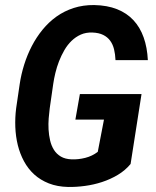

<svg xmlns="http://www.w3.org/2000/svg" viewBox="-20 -741 627 771"><path d="M504.4 -82.5Q482.9 -56.6 453.1 -38.8Q423.3 -21 389.6 -10Q356 1 321 5.6Q286.1 10.3 253.9 9.8Q210 8.8 176 -4.6Q142.1 -18.1 117.4 -40.5Q92.8 -63 76.4 -93.3Q60.1 -123.5 51.5 -158.2Q43 -192.9 41.5 -230.7Q40 -268.6 44.9 -306.6L59.1 -403.3Q64.9 -442.4 77.1 -481.4Q89.4 -520.5 107.7 -555.9Q126 -591.3 150.9 -621.8Q175.8 -652.3 207 -674.6Q238.3 -696.8 276.1 -709Q314 -721.2 358.4 -720.7Q410.6 -719.7 450 -704.1Q489.3 -688.5 515.9 -659.9Q542.5 -631.3 556.9 -590.6Q571.3 -549.8 573.7 -499.5H443.8Q442.9 -522.9 438 -543Q433.1 -563 422.4 -577.6Q411.6 -592.3 394.3 -600.8Q377 -609.4 351.1 -610.4Q325.2 -611.3 304.4 -602.1Q283.7 -592.8 267.1 -576.7Q250.5 -560.5 238.3 -539.3Q226.1 -518.1 217 -494.9Q208 -471.7 202.4 -448.2Q196.8 -424.8 193.8 -404.3L179.7 -306.2Q177.2 -287.6 175.5 -265.6Q173.8 -243.7 175 -220.9Q176.3 -198.2 181.2 -177.2Q186 -156.2 196.5 -139.4Q207 -122.6 224.4 -112.3Q241.7 -102.1 267.6 -101.1Q294.9 -100.1 322.8 -107.2Q350.6 -114.3 372.6 -131.3L397.5 -260.7H282.7L300.8 -363.3H548.3Z"/></svg>

Font: Roboto Mono
Style: Bold Italic
Weight: 700
Designer: Google
Version: Version 2.000985; 2015; ttfautohint (v1.3)